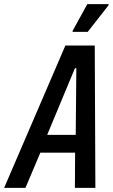

<svg xmlns="http://www.w3.org/2000/svg" viewBox="-55 -908 545 928"><path d="M-35 0 261 -688H403L406 0H307L308 -170H140L68 0ZM173 -256H311L314 -578H307ZM296 -754V-759L367 -888H470V-883L369 -754Z"/></svg>

Font: Saira Condensed Medium
Style: Italic
Weight: 500
Width: 3
Italic angle: -12°
Designer: Hector Gatti with collaboration of the Omnibus-Type team
Foundry: Omnibus-Type
Version: Version 1.101